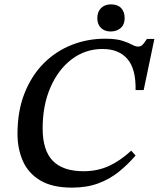

<svg xmlns="http://www.w3.org/2000/svg" viewBox="-20 -847 726 878"><path d="M309 11Q219 11 164 -22Q109 -55 84.5 -111Q60 -167 60 -235Q60 -339 92 -420Q124 -501 179 -556.5Q234 -612 306.5 -641Q379 -670 460 -670Q510 -670 538.5 -661Q567 -652 583 -643Q599 -634 612 -634Q625 -634 633.5 -644Q642 -654 652 -669H686L637 -435H600Q602 -532 562.5 -577.5Q523 -623 449 -623Q370 -623 308 -576Q246 -529 210.5 -447Q175 -365 175 -260Q175 -159 221.5 -111.5Q268 -64 362 -64Q425 -64 477 -87.5Q529 -111 580 -158L600 -136Q565 -95 523.5 -61.5Q482 -28 429.5 -8.5Q377 11 309 11ZM486 -703Q459 -703 442 -719Q425 -735 425 -764Q425 -793 442 -810Q459 -827 488 -827Q518 -827 534 -810Q550 -793 550 -764Q550 -735 532 -719Q514 -703 486 -703Z"/></svg>

Font: STIX Two Text Medium
Style: Italic
Weight: 500
Italic angle: -12°
Designer: Ross Mills, John Hudson & Paul Hanslow, Tiro Typeworks Ltd; with prior portions MicroPress Inc. and Coen Hoffman, Elsevi
Foundry: Tiro Typeworks Ltd
Version: Version 2.13 b171